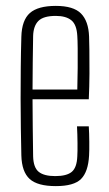

<svg xmlns="http://www.w3.org/2000/svg" viewBox="-20 -626 369 652"><path d="M169.5 6Q107.5 6 80.8 -18.2Q54 -42.5 52.5 -98Q51.5 -141 50.8 -190Q50 -239 50 -291.2Q50 -343.5 50.5 -396.8Q51 -450 52.5 -501Q54 -557.5 81.5 -581.8Q109 -606 169.5 -606Q229.5 -606 255 -580.2Q280.5 -554.5 282.5 -502Q283 -491 283.5 -456.2Q284 -421.5 283.8 -376.2Q283.5 -331 281.5 -289H90.5Q90.5 -241 91.2 -192Q92 -143 92.5 -95Q93.5 -57 111.5 -42.5Q129.5 -28 167.5 -28Q206.5 -28 223.8 -42.5Q241 -57 242.5 -95Q243.5 -110 243.2 -139.8Q243 -169.5 241.5 -197H281.5Q283 -174 283.2 -144Q283.5 -114 282.5 -98Q279.5 -42.5 255.2 -18.2Q231 6 169.5 6ZM90.5 -322H242.5Q243.5 -357.5 243.8 -394.8Q244 -432 243.8 -461.8Q243.5 -491.5 242.5 -504Q240.5 -542.5 222.2 -557.2Q204 -572 169.5 -572Q127.5 -572 110.5 -555Q93.5 -538 92.5 -504Q92 -461.5 91.2 -415.8Q90.5 -370 90.5 -322Z"/></svg>

Font: Big Shoulders Text Thin Thin
Style: Regular
Weight: 250
Version: Version 2.002